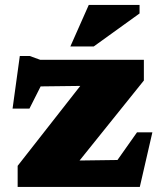

<svg xmlns="http://www.w3.org/2000/svg" viewBox="-20 -736 638 756"><path d="M49.5 0V-83L344.5 -459.5L443 -399.5L76 -395L184.5 -484L96 -308.5H29.5L58 -515.5H97L138.5 -500.5H546.5V-419L241.5 -39.5L145 -102L478.5 -106.5L393.5 -36.5L519.5 -215H580L530.5 0ZM257 -553 329.5 -716.5H529.5V-683L349 -553Z"/></svg>

Font: Newsreader 9pt ExtraBold
Style: Regular
Weight: 800
Designer: Hugues Gentile
Foundry: Production Type
Version: Version 1.003